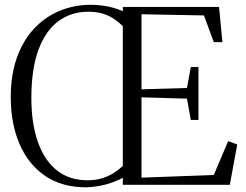

<svg xmlns="http://www.w3.org/2000/svg" viewBox="-20 -772 1028 802"><path d="M493 -29.5Q459.5 -11 420.2 -1Q381 9 340.5 10.5Q239 10.5 168.8 -37.2Q98.5 -85 61.8 -170Q25 -255 25 -367Q25 -459.5 50.5 -531Q76 -602.5 121.5 -651.5Q167 -700.5 227.5 -726Q288 -751.5 357.5 -752Q382.5 -752 406 -749Q429.5 -746 451.5 -740Q473.5 -734 493 -725V-743H895L909 -596H873L832 -707.5L571 -712.5V-399L761 -404.5L777 -492H809V-271H777L761 -360L571 -365.5V-30L873 -41L933 -182.5L971 -168.5L940 0H493ZM346 -19Q371.5 -19 392.8 -23.8Q414 -28.5 431.8 -36.8Q449.5 -45 464.8 -56Q480 -67 493 -79V-662.5Q478.5 -677.5 459 -691.2Q439.5 -705 412.5 -714Q385.5 -723 348.5 -723Q277 -723 223.5 -683.2Q170 -643.5 140.5 -563.5Q111 -483.5 111 -363Q111 -257.5 137.8 -180.2Q164.5 -103 216.8 -61Q269 -19 346 -19Z"/></svg>

Font: Merriweather 120pt Light
Style: Regular
Weight: 300
Version: Version 2.100